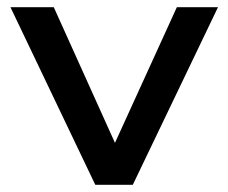

<svg xmlns="http://www.w3.org/2000/svg" viewBox="-20 -512 632 532"><path d="M244 0 9 -492H129L309 -93H288L470 -492H584L348 0Z"/></svg>

Font: Nunito Sans 10pt SemiExpanded SemiBold
Style: Regular
Weight: 600
Width: 6
Designer: Vernon Adams
Foundry: Vernon Adams
Version: Version 3.101;gftools[0.9.27]